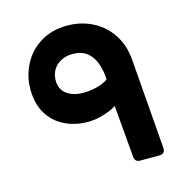

<svg xmlns="http://www.w3.org/2000/svg" viewBox="-97 -723 791 819"><g transform="rotate(-15 298.5 -313.5)"><path d="M421 5Q411 5 405 -1Q399 -7 398 -18L378 -248Q365 -239 344.5 -231Q324 -223 300 -217.5Q276 -212 251 -212Q194 -212 148 -235Q102 -258 75.5 -302Q49 -346 49 -409Q49 -468 75.5 -519Q102 -570 152 -601Q202 -632 272 -632Q315 -632 354.5 -618Q394 -604 425.5 -577Q457 -550 477 -510.5Q497 -471 501 -420L532 -25Q534 -9 527 -2Q520 5 509 5ZM264 -337Q287 -337 308 -341Q329 -345 346 -351.5Q363 -358 374 -367Q373 -387 369.5 -405.5Q366 -424 359 -442Q349 -470 325 -489.5Q301 -509 262 -509Q232 -509 209.5 -497Q187 -485 175 -464.5Q163 -444 163 -417Q163 -379 191 -358Q219 -337 264 -337Z"/></g></svg>

Font: Rubik
Style: Bold Italic
Weight: 700
Italic angle: -12°
Designer: Hubert and Fischer
Foundry: Hubert and Fischer
Version: Version 2.300;gftools[0.9.30]